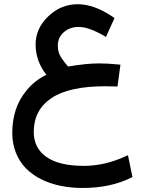

<svg xmlns="http://www.w3.org/2000/svg" viewBox="-20 -569 698 928"><path d="M482.6 -396Q409.1 -438.8 360.2 -438.8Q317.9 -438.8 288.7 -413.6Q259.4 -388.4 259.4 -347.6Q259.4 -341.6 260.2 -335.5Q261 -329.5 261.7 -324.7Q262.5 -319.9 264.7 -313.9Q267 -307.8 268.3 -304.3Q269.5 -300.8 273.6 -294.7Q277.6 -288.7 279.1 -286.1Q280.6 -283.6 285.9 -276.6Q291.2 -269.5 292.7 -267.5Q294.2 -265.5 300.8 -257.4Q307.3 -249.4 308.8 -247.4Q397.5 -262.5 459.4 -262.5Q501.8 -262.5 551.6 -257.4L562.2 -256.4L560.7 -245.8L549.1 -159.7L547.6 -150.6L538.5 -151.1Q516.9 -152.1 489.2 -152.1Q313.9 -152.1 228.5 -94.7Q143.1 -37.3 143.1 69Q143.1 146.6 204.5 189.7Q266 232.7 385.9 232.7Q486.1 232.7 586.9 186.4L598.5 180.9L601 193.5L618.6 279.1L620.2 286.6L613.1 290.2Q512.8 339.5 380.4 339.5Q323.4 339.5 272.8 329.2Q222.2 318.9 179.3 297.5Q136.5 276.1 105.5 244.8Q74.6 213.6 56.9 169.5Q39.3 125.4 39.3 72.5Q39.3 14.6 55.9 -37.3Q72.5 -89.2 110.3 -134.5Q148.1 -179.8 204 -207.6Q152.1 -274.1 152.1 -354.2Q152.1 -431.7 213.4 -490.2Q274.6 -548.6 355.2 -548.6Q435.8 -548.6 526.4 -486.6L533.5 -481.6L530 -474.1L496.7 -400.5L492.2 -390.4Z"/></svg>

Font: Vazir FD Medium
Style: Regular
Weight: 500
Foundry: DejaVu fonts team - Redesigned by Saber Rastikerdar
Version: Version 21.10;October 20, 2019;FontCreator 12.0.0.2547 64-bi